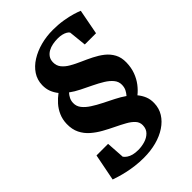

<svg xmlns="http://www.w3.org/2000/svg" viewBox="-262 -929 1131 1131"><g transform="rotate(-45 304.0 -363.0)"><path d="M517 -91Q516 -49 495 -15.2Q474 18.5 437.2 43Q400.5 67.5 351.8 80.5Q303 93.5 246 93.5Q209 93.5 175.2 89.2Q141.5 85 112.8 78.5Q84 72 61.8 65.2Q39.5 58.5 25.5 53.5L58.5 -114H155L162.5 0.5Q169.5 10.5 182.2 19.2Q195 28 213.2 32.8Q231.5 37.5 255.5 37.5Q284 37.5 311.8 29.2Q339.5 21 358.2 2.2Q377 -16.5 377.5 -47Q378 -71.5 361.2 -90Q344.5 -108.5 316.2 -124.2Q288 -140 254.5 -156Q221 -172 187.2 -190.8Q153.5 -209.5 125.5 -233.8Q97.5 -258 81 -291.2Q64.5 -324.5 65.5 -369.5Q66.5 -406 79.8 -436.2Q93 -466.5 114.5 -490.5Q136 -514.5 160.5 -532.5Q143.5 -553.5 134 -578Q124.5 -602.5 125 -633Q126 -676 148.5 -710.2Q171 -744.5 209.8 -768.8Q248.5 -793 297 -806Q345.5 -819 399 -819Q444.5 -819 484 -812.5Q523.5 -806 552.5 -797.2Q581.5 -788.5 595.5 -782L565.5 -625H472L460.5 -735.5Q456 -743 445.2 -749.2Q434.5 -755.5 419.2 -759.2Q404 -763 384 -763Q362.5 -763 341.5 -759Q320.5 -755 303.5 -745.5Q286.5 -736 276 -720.8Q265.5 -705.5 265 -683.5Q264.5 -655 280.8 -634.8Q297 -614.5 324.5 -598.8Q352 -583 385.2 -568.5Q418.5 -554 451.5 -537.5Q484.5 -521 511.8 -499.5Q539 -478 555.2 -447.8Q571.5 -417.5 570.5 -376Q569.5 -334.5 556.8 -300.2Q544 -266 523.5 -239.2Q503 -212.5 479.5 -194Q497.5 -172.5 507.8 -147.2Q518 -122 517 -91ZM459 -302Q459.5 -328.5 442.2 -349.5Q425 -370.5 396.5 -388Q368 -405.5 334 -421.8Q300 -438 266.5 -454.8Q233 -471.5 206.5 -491Q195.5 -479 187.8 -464Q180 -449 179.5 -430Q178.5 -403 195.5 -381.5Q212.5 -360 240.8 -341.8Q269 -323.5 303 -306.5Q337 -289.5 370.5 -272.5Q404 -255.5 431 -236.5Q443 -250 450.8 -265.5Q458.5 -281 459 -302Z"/></g></svg>

Font: Merriweather 60pt Black
Style: Italic
Weight: 900
Italic angle: -7.8°
Version: Version 2.101